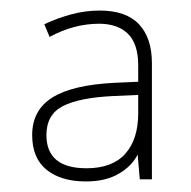

<svg xmlns="http://www.w3.org/2000/svg" viewBox="-20 -742 362 364"><path d="M169 -722Q219 -722 243.5 -696Q268 -670 268 -622V-402H245L241 -449Q230 -427 205 -412.5Q180 -398 143 -398Q96 -398 68.5 -420Q41 -442 41 -486Q41 -533 79 -557Q117 -581 197 -585L242 -587V-618Q242 -659 222.5 -678Q203 -697 168 -697Q120 -697 74 -672L64 -696Q87 -707 114 -714.5Q141 -722 169 -722ZM196 -560Q131 -557 99.5 -541Q68 -525 68 -486Q68 -423 144 -423Q193 -423 217.5 -450.5Q242 -478 242 -527V-562Z"/></svg>

Font: Noto Sans Cherokee Thin
Style: Regular
Weight: 100
Designer: Monotype Design Team
Foundry: Monotype Imaging Inc.
Version: Version 2.001; ttfautohint (v1.8.4.7-5d5b)